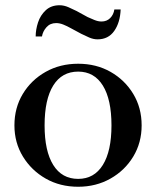

<svg xmlns="http://www.w3.org/2000/svg" viewBox="-20 -700 595 732"><path d="M278 12Q209 12 154.5 -19Q100 -50 67.5 -103Q35 -156 35 -222Q35 -289 67 -342Q99 -395 154 -426Q209 -457 278 -457Q347 -457 401.5 -426Q456 -395 488 -342Q520 -289 520 -222Q520 -156 488 -103Q456 -50 401 -19Q346 12 278 12ZM278 -18Q339 -18 372 -71Q405 -124 405 -222Q405 -321 372 -374Q339 -427 278 -427Q216 -427 183 -374Q150 -321 150 -222Q150 -124 183 -71Q216 -18 278 -18ZM352 -550Q336 -550 320 -557Q304 -564 290 -571L251 -592Q235 -601 221 -606.5Q207 -612 194 -612Q171 -612 157 -596Q143 -580 140 -561H116Q116 -587 125 -614.5Q134 -642 154.5 -661Q175 -680 207 -680Q224 -680 241 -672.5Q258 -665 272 -658L314 -635Q325 -630 339.5 -624Q354 -618 367 -618Q387 -618 400 -631Q413 -644 416 -664H440Q438 -614 415.5 -582Q393 -550 352 -550Z"/></svg>

Font: Baskervville SemiBold
Style: Regular
Weight: 600
Version: Version 1.100